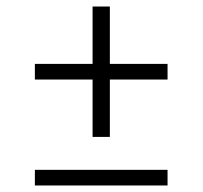

<svg xmlns="http://www.w3.org/2000/svg" viewBox="-20 -569 622 589"><path d="M264 -149V-325H87V-373H264V-549H317V-373H494V-325H317V-149ZM87 0V-48H494V0Z"/></svg>

Font: Gantari Light
Style: Regular
Weight: 300
Designer: Anugrah Pasau
Foundry: Lafontype
Version: Version 1.000; ttfautohint (v1.8.3)